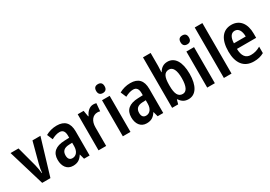

<svg xmlns="http://www.w3.org/2000/svg" viewBox="19 -1626 3525 2503"><g transform="rotate(-30 1781.5 -375.0)"><path d="M165 0H289L452 -543H332L250 -235C237 -187 231 -145 229 -113H224C220 -155 214 -197 202 -244L122 -543H2Z M700 -553C640 -553 581 -537 532 -509L568 -424C613 -448 651 -461 690 -461C740 -461 764 -429 764 -364V-334L689 -331C558 -326 489 -270 489 -158C489 -62 537 10 627 10C697 10 737 -17 773 -74H775L795 0H879V-363C879 -490 819 -553 700 -553ZM716 -256 765 -258V-208C765 -128 726 -81 670 -81C631 -81 607 -104 607 -157C607 -217 639 -253 716 -256Z M1252 -553C1192 -553 1149 -507 1124 -451H1118L1102 -543H1013V0H1128V-280C1128 -376 1176 -436 1248 -436C1258 -436 1275 -434 1286 -430L1296 -547C1280 -551 1264 -553 1252 -553Z M1437 -752C1396 -752 1373 -731 1373 -685C1373 -640 1397 -618 1437 -618C1477 -618 1500 -640 1500 -685C1500 -730 1478 -752 1437 -752ZM1494 -543H1379V0H1494Z M1808 -553C1748 -553 1689 -537 1640 -509L1676 -424C1721 -448 1759 -461 1798 -461C1848 -461 1872 -429 1872 -364V-334L1797 -331C1666 -326 1597 -270 1597 -158C1597 -62 1645 10 1735 10C1805 10 1845 -17 1881 -74H1883L1903 0H1987V-363C1987 -490 1927 -553 1808 -553ZM1824 -256 1873 -258V-208C1873 -128 1834 -81 1778 -81C1739 -81 1715 -104 1715 -157C1715 -217 1747 -253 1824 -256Z M2236 -566V-760H2121V0H2212L2229 -63H2236C2269 -14 2307 10 2366 10C2475 10 2541 -92 2541 -272C2541 -453 2475 -552 2367 -552C2308 -552 2266 -524 2236 -472H2232C2234 -502 2236 -539 2236 -566ZM2333 -454C2391 -454 2424 -394 2424 -274C2424 -148 2391 -87 2334 -87C2264 -87 2236 -146 2236 -266V-285C2237 -390 2259 -454 2333 -454Z M2707 -752C2666 -752 2643 -731 2643 -685C2643 -640 2667 -618 2707 -618C2747 -618 2770 -640 2770 -685C2770 -730 2748 -752 2707 -752ZM2764 -543H2649V0H2764Z M3015 0V-760H2900V0Z M3329 -552C3198 -552 3123 -452 3123 -268C3123 -96 3198 10 3349 10C3408 10 3456 -1 3502 -27V-124C3452 -95 3409 -83 3357 -83C3280 -83 3239 -136 3237 -243H3526V-309C3526 -455 3455 -552 3329 -552ZM3329 -463C3388 -463 3417 -406 3417 -326H3239C3243 -421 3277 -463 3329 -463Z"/></g></svg>

Font: Noto Sans Telugu Condensed SemiBold
Style: Regular
Weight: 600
Width: 3
Designer: Jelle Bosma - Monotype Design Team
Foundry: Monotype Imaging Inc.
Version: Version 2.005